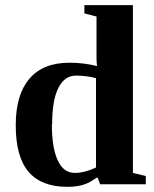

<svg xmlns="http://www.w3.org/2000/svg" viewBox="-20 -714 596 744"><path d="M358 -26H356Q329 -8 314 -2Q299 4 281 7Q263 10 241 10Q140 10 90 -49Q41 -107 41 -229Q41 -347 94 -409Q147 -471 249 -471Q304 -471 356 -458Q353 -477 354 -534V-650L307 -662V-694H495V-44L545 -32V0H368ZM182 -232 181 -231Q181 -141 204 -92Q226 -44 270 -44Q308 -44 352 -65V-411Q316 -421 274 -421Q230 -421 206 -373Q182 -325 182 -232Z"/></svg>

Font: Libra Serif Modern
Style: Bold
Weight: 700
Designer: Stefan Peev, Context Ltd
Foundry: Ascender Corporation
Version: Version 1.000